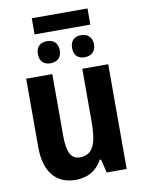

<svg xmlns="http://www.w3.org/2000/svg" viewBox="-93 -909 736 984"><g transform="rotate(-10 275.0 -417.5)"><path d="M432 -845H142V-761H432ZM198 -716C163 -716 141 -697 141 -658C141 -620 163 -601 198 -601C231 -601 255 -620 255 -658C255 -697 231 -716 198 -716ZM375 -716C341 -716 319 -697 319 -658C319 -620 341 -601 375 -601C408 -601 433 -620 433 -658C433 -697 408 -716 375 -716ZM487 -545H352V-275C352 -162 334 -100 261 -100C215 -100 196 -141 196 -223V-545H60V-189C60 -58 120 10 221 10C281 10 330 -16 359 -70H366L383 0H487Z"/></g></svg>

Font: Noto Sans Display SemiCondensed
Style: Bold
Weight: 700
Width: 4
Designer: Monotype Design Team
Foundry: Monotype Imaging Inc.
Version: Version 1.900